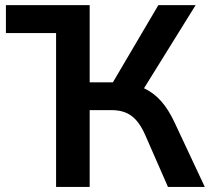

<svg xmlns="http://www.w3.org/2000/svg" viewBox="-20 -739 830 759"><path d="M334.5 0V-303.7H419.4C484.4 -303.7 522 -276.9 553.7 -206.1L644 0H789.6L669.4 -256.3C638.2 -322.8 600.6 -366.2 549.3 -390.1L753.4 -718.8H606L426.3 -413.6H334.5V-718.8H3.4V-608.4H201.7V0Z"/></svg>

Font: Winston SemiBold
Style: Regular
Weight: 600
Designer: Vernon Adams, Kim Jin-seong, David Berlow, Cristiano Sobral
Foundry: The Winston Project Authors
Version: Version 3.004